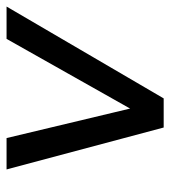

<svg xmlns="http://www.w3.org/2000/svg" viewBox="14 -546 531 600"><g transform="rotate(-90 280.0 -245.5)"><path d="M182 0 51 -491H149L246 -85H230L459 -491H560L273 0Z"/></g></svg>

Font: Nunito Sans 10pt Medium
Style: Italic
Weight: 500
Italic angle: -9°
Designer: Vernon Adams
Foundry: Vernon Adams
Version: Version 3.101;gftools[0.9.27]